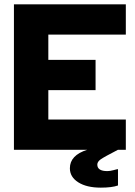

<svg xmlns="http://www.w3.org/2000/svg" viewBox="-20 -688 620 882"><path d="M522 164Q494 174 443 174Q378 174 339.5 149.5Q301 125 301 85Q301 25 381 0H44V-668H558V-529H202V-413H419V-274H202V-139H558V0H522Q458 33 442.5 44Q427 55 427 68Q427 98 473 98Q486 98 502 93.5Q518 89 522 89Z"/></svg>

Font: Atkinson Hyperlegible Pro
Style: Bold
Weight: 700
Designer: Elliott Scott, Megan Eiswerth, Linus Boman, Theodore Petrosky, Jacob Perez
Foundry: Braille Institute
Version: Version 1.5.1